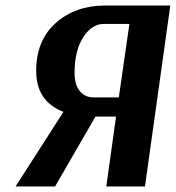

<svg xmlns="http://www.w3.org/2000/svg" viewBox="-20 -670 632 690"><path d="M501 0H362L397 -251H323L178 0H36L208 -268Q110 -306 110 -415Q110 -525 180.5 -587.5Q251 -650 356 -650H592ZM248 -408Q248 -366 266.5 -343Q285 -320 316 -320H407L445 -584H353Q310 -584 279 -536Q248 -488 248 -408Z"/></svg>

Font: Arsenal
Style: Bold Italic
Weight: 700
Italic angle: -9.10001°
Designer: Andrij Shevchenko
Foundry: Stairsfor
Version: Version 2.001;PS 002.001;hotconv 1.0.88;makeotf.lib2.5.64775